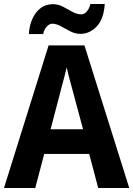

<svg xmlns="http://www.w3.org/2000/svg" viewBox="-20 -944 669 964"><path d="M473 0 428 -171H202L157 0H0L224 -716H404L629 0ZM349 -474Q341 -503 331 -540Q321 -577 315 -606Q311 -588 304 -561.5Q297 -535 290.5 -511Q284 -487 281 -474L234 -295H397ZM125 -773Q129 -839 161.5 -881Q194 -923 247 -923Q273 -923 297 -910Q321 -897 343.5 -884.5Q366 -872 389 -872Q403 -872 415.5 -886Q428 -900 434 -924H506Q501 -848 465.5 -811Q430 -774 383 -774Q358 -774 333.5 -786.5Q309 -799 286 -812Q263 -825 242 -825Q229 -825 215.5 -811.5Q202 -798 197 -773Z"/></svg>

Font: Noto Sans Gujarati UI SemiCondensed
Style: Bold
Weight: 700
Width: 4
Designer: Jelle Bosma - Monotype Design Team, Universal Thirst
Foundry: Monotype Imaging Inc.
Version: Version 2.106; ttfautohint (v1.8.4.7-5d5b)